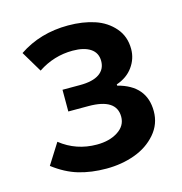

<svg xmlns="http://www.w3.org/2000/svg" viewBox="-83 -579 632 667"><g transform="rotate(-15 233.0 -245.5)"><path d="M220.2 12.2Q166 12.2 120.8 -1.2Q75.7 -14.6 32.2 -47.9L79.1 -122.1Q135.7 -77.1 210 -77.1Q255.4 -77.1 285.6 -96.7Q315.9 -116.2 315.9 -148.9Q315.9 -213.9 215.8 -213.9H143.1V-292H206.1Q252 -292 275.4 -308.1Q298.8 -324.2 298.8 -354Q298.8 -383.3 275.9 -398.7Q252.9 -414.1 211.9 -414.1Q144.5 -414.1 86.9 -376L42 -451.2Q118.7 -502.9 219.2 -502.9Q272 -502.9 314 -489Q356 -475.1 383.1 -443.8Q410.2 -412.6 410.2 -367.2Q410.2 -332.5 389.4 -303.5Q368.7 -274.4 330.1 -261.2V-256.8Q430.2 -231 430.2 -138.2Q430.2 -91.8 399.9 -56.9Q369.6 -22 322.5 -4.9Q275.4 12.2 220.2 12.2Z"/></g></svg>

Font: Toshiba Sans Medium
Style: Regular
Weight: 500
Designer: Paul D. Hunt
Foundry: Toshiba Corporation
Version: Version 2.020;PS 2.0;hotconv 1.0.86;makeotf.lib2.5.63406